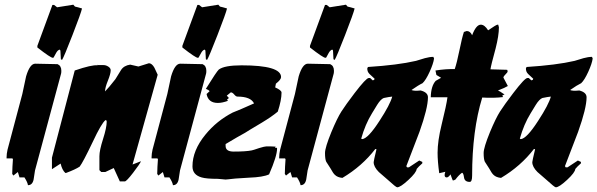

<svg xmlns="http://www.w3.org/2000/svg" viewBox="-20 -747 2542 817"><path d="M225 -474Q241 -467 241 -446Q241 -438 240 -434L129 -22Q126 -3 123 17Q118 41 99 41Q97 28 84 8H63L56 -15L37 0L32 -7Q32 -18 33 -38Q35 -62 35 -69L33 -73H8V-78Q8 -92 12 -110L75 -347Q83 -385 91 -422Q107 -476 130 -476Q129 -476 225 -474ZM139 -545V-552L203 -726H210L223 -716L292 -727L299 -719Q309 -717 329 -711Q325 -692 288.5 -598Q252 -504 244 -492L239 -495L237 -532L234 -536Q226 -534 219.5 -523Q213 -512 208 -502L205 -501Q195 -501 139 -545Z M544 -47 580 -61Q575 -49 546.5 -12Q518 25 511 25H490L464 -32L428 -15H411L403 -23V-82Q403 -107 418.5 -155.5Q434 -204 434 -229Q434 -236 429 -236Q412 -223 375 -144Q333 -56 319 -38Q301 -26 261 -11H258Q244 -24 238 -51L201 -27Q201 -76 201 -76L298 -447Q371 -472 395 -469V-471H394L392 -470Q391 -470 421 -470Q431 -470 441 -463.5Q451 -457 451 -448Q451 -433 439 -403.5Q427 -374 427 -358Q443 -374 471 -410Q483 -430 495 -449Q507 -468 534 -472L569 -464L614 -478Q627 -477 637 -459Q644 -444 651 -429Z M842 -474Q858 -467 858 -446Q858 -438 857 -434L746 -22Q743 -3 740 17Q735 41 716 41Q714 28 701 8H680L673 -15L654 0L649 -7Q649 -18 650 -38Q652 -62 652 -69L650 -73H625V-78Q625 -92 629 -110L692 -347Q700 -385 708 -422Q724 -476 747 -476Q746 -476 842 -474ZM756 -545V-552L820 -726H827L840 -716L909 -727L916 -719Q926 -717 946 -711Q942 -692 905.5 -598Q869 -504 861 -492L856 -495L854 -532L851 -536Q843 -534 836.5 -523Q830 -512 825 -502L822 -501Q812 -501 756 -545Z M1125 -5Q1099 7 1040 9Q968 13 951 16Q944 17 940 17Q935 17 924 15.5Q913 14 907 14Q858 14 838 8Q799 -3 799 -39Q799 -107 854 -174Q902 -233 970 -268Q1001 -280 1061 -307Q1047 -336 990 -336Q984 -336 976.5 -345Q969 -354 962 -354L945 -340L954 -330L946 -323L950 -318Q926 -309 907 -309Q866 -309 859 -347L872 -359Q867 -365 856 -369Q902 -443 911 -451Q935 -469 1008 -469Q1176 -469 1176 -419Q1176 -408 1154 -391L1151 -375Q1178 -363 1178 -353Q1178 -321 1162 -272Q1137 -251 1094 -225Q1030 -187 1023 -182Q995 -167 940 -134Q940 -127 940 -126Q940 -102 974 -102Q1026 -102 1051 -107Q1057 -108 1083 -117Q1106 -124 1113 -124Q1118 -124 1133 -124Q1145 -123 1153 -123L1150 -118H1158L1159 -115Q1159 -83 1125 -5Z M1385 -474Q1401 -467 1401 -446Q1401 -438 1400 -434L1289 -22Q1286 -3 1283 17Q1278 41 1259 41Q1257 28 1244 8H1223L1216 -15L1197 0L1192 -7Q1192 -18 1193 -38Q1195 -62 1195 -69L1193 -73H1168V-78Q1168 -92 1172 -110L1235 -347Q1243 -385 1251 -422Q1267 -476 1290 -476Q1289 -476 1385 -474ZM1299 -545V-552L1363 -726H1370L1383 -716L1452 -727L1459 -719Q1469 -717 1489 -711Q1485 -692 1448.5 -598Q1412 -504 1404 -492L1399 -495L1397 -532L1394 -536Q1386 -534 1379.5 -523Q1373 -512 1368 -502L1365 -501Q1355 -501 1299 -545Z M1827 -498Q1824 -476 1808 -441Q1792 -406 1778 -393Q1761 -385 1731 -364Q1741 -359 1770 -362Q1801 -354 1801 -333Q1801 -287 1765 -186Q1737 -113 1709 -40L1712 -35H1720L1764 -64L1777 -58V-52Q1761 -38 1753 -28Q1752 -13 1718 18.5Q1684 50 1670 50Q1665 50 1630 18Q1611 1 1592 -15Q1570 -37 1570 -57Q1570 -62 1582 -112L1577 -113Q1521 -40 1437 10Q1416 8 1405 -3Q1398 -9 1386 -31Q1377 -45 1368 -59Q1363 -70 1363 -96Q1363 -119 1390 -185Q1415 -245 1433 -273Q1451 -301 1489 -351Q1538 -415 1549 -415H1555L1566 -405L1572 -407L1574 -412Q1563 -422 1552.5 -432Q1542 -442 1543 -457L1546 -462Q1672 -470 1750 -488Q1768 -494 1788 -499.5Q1808 -505 1824 -505ZM1649 -336Q1637 -335 1613 -330Q1600 -325 1585 -301Q1574 -283 1563 -265Q1534 -218 1517 -157L1521 -155Q1546 -157 1595 -233Q1640 -302 1649 -336Z M1915 -453Q1924 -479 1935 -533Q1946 -587 1954 -611Q1959 -613 1966 -615Q1981 -615 1989 -597Q2006 -642 2026 -642Q2042 -642 2057 -618Q2092 -642 2097 -642H2100Q2103 -633 2103 -631Q2103 -596 2089 -541Q2069 -468 2067 -452Q2116 -450 2138 -450Q2140 -447 2140 -443Q2140 -439 2131.5 -431Q2123 -423 2122 -417Q2123 -416 2141 -381Q2130 -374 2099 -362Q2107 -359 2122 -348L2127 -346L2117 -340L2121 -334Q2081 -329 2032 -332Q1989 -192 1989 0Q1989 27 1979 27Q1957 27 1954.5 8Q1952 -11 1946 -12Q1932 -2 1918 17Q1911 21 1907 21Q1906 21 1897 -5Q1888 8 1881 8Q1872 8 1872 -2Q1872 -9 1875 -16L1849 -10Q1842 -61 1842 -97Q1842 -147 1859 -216Q1880 -301 1884 -333H1813Q1814 -381 1834 -403Q1842 -407 1857 -416L1837 -428L1833 -447Q1877 -454 1915 -453Z M2502 -498Q2499 -476 2483 -441Q2467 -406 2453 -393Q2436 -385 2406 -364Q2416 -359 2445 -362Q2476 -354 2476 -333Q2476 -287 2440 -186Q2412 -113 2384 -40L2387 -35H2395L2439 -64L2452 -58V-52Q2436 -38 2428 -28Q2427 -13 2393 18.5Q2359 50 2345 50Q2340 50 2305 18Q2286 1 2267 -15Q2245 -37 2245 -57Q2245 -62 2257 -112L2252 -113Q2196 -40 2112 10Q2091 8 2080 -3Q2073 -9 2061 -31Q2052 -45 2043 -59Q2038 -70 2038 -96Q2038 -119 2065 -185Q2090 -245 2108 -273Q2126 -301 2164 -351Q2213 -415 2224 -415H2230L2241 -405L2247 -407L2249 -412Q2238 -422 2227.5 -432Q2217 -442 2218 -457L2221 -462Q2347 -470 2425 -488Q2443 -494 2463 -499.5Q2483 -505 2499 -505ZM2324 -336Q2312 -335 2288 -330Q2275 -325 2260 -301Q2249 -283 2238 -265Q2209 -218 2192 -157L2196 -155Q2221 -157 2270 -233Q2315 -302 2324 -336Z"/></svg>

Font: Ode an Erik AH
Style: Regular
Weight: 400
Designer: Andreas Höfeld
Foundry: Fontgrube AH
Version: Version 2.00